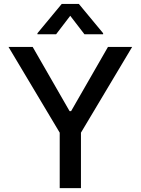

<svg xmlns="http://www.w3.org/2000/svg" viewBox="-20 -969 725 989"><path d="M415 -792.5 341.8 -887.7 269 -792.5H172.9V-797.9L297.9 -948.7H386.2L511.2 -797.9V-792.5ZM23.9 -727.1H148.4L338.4 -396.5H346.2L536.1 -727.1H660.6L397 -285.6V0H287.6V-285.6Z"/></svg>

Font: Interop Med
Style: Regular
Weight: 500
Designer: Rasmus Andersson, Google, Jang Haemin
Foundry: jhaemin
Version: Version 1.007